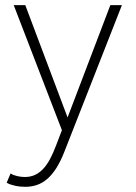

<svg xmlns="http://www.w3.org/2000/svg" viewBox="-20 -532 526 745"><path d="M21 141.1Q31.7 147.9 47.1 151.4Q62.5 154.8 76.2 154.8Q97.7 154.8 115 147Q132.3 139.2 147 123.8Q161.6 108.4 174.1 85.2Q186.5 62 198.2 30.8L220.2 -26.9L33.2 -512.2H78.1L242.2 -76.2L408.2 -512.2H453.1L230 56.2Q215.3 93.8 199 119.6Q182.6 145.5 163.8 161.9Q145 178.2 123.8 185.5Q102.5 192.9 78.1 192.9Q68.8 192.9 58.6 191.9Q48.3 190.9 38.3 188.7Q28.3 186.5 20 183.6Q11.7 180.7 5.9 176.8Z"/></svg>

Font: Clear Sans Thin
Style: Regular
Weight: 250
Foundry: Intel Corporation
Version: Version 1.00